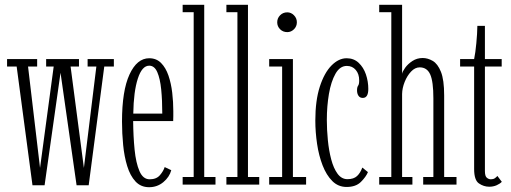

<svg xmlns="http://www.w3.org/2000/svg" viewBox="-20 -770 2132 801"><path d="M115.5 3 49.5 -492.5H9.5V-523.5H135V-492.5H97L147 -69.5L204 -492.5H172.5V-523.5H309.5V-492.5H274.5L330 -69.5L382 -492.5H345.5V-523.5H455V-492.5H415L350 3H299.5L232.5 -466.5L166 3Z M602 11Q567.5 11 545.2 -13Q523 -37 510.8 -76.8Q498.5 -116.5 493.8 -165Q489 -213.5 489 -262.5Q489 -391.5 520.2 -459.2Q551.5 -527 602.5 -527Q632.5 -527 652 -507.2Q671.5 -487.5 682.8 -454.8Q694 -422 698.5 -383.2Q703 -344.5 703 -306.5Q703 -296 703 -285.5Q703 -275 702.5 -265H535.5Q536 -201.5 541.5 -146Q547 -90.5 561.8 -56.2Q576.5 -22 604.5 -22Q632.5 -22 647.2 -39.2Q662 -56.5 667 -73L694.5 -60Q687 -31.5 661.5 -10.2Q636 11 602 11ZM602.5 -496Q572.5 -496 555 -442.2Q537.5 -388.5 536 -296H657Q657 -351.5 652.5 -396.8Q648 -442 636.2 -469Q624.5 -496 602.5 -496Z M742 0V-31.5H788V-719H742V-750H832V-31.5H879V0Z M924.5 0V-31.5H970.5V-719H924.5V-750H1014.5V-31.5H1061.5V0Z M1178.5 -636Q1160.5 -636 1148.5 -648Q1136.5 -660 1136.5 -677Q1136.5 -694 1148.5 -706.2Q1160.5 -718.5 1178.5 -718.5Q1194.5 -718.5 1206.5 -706.2Q1218.5 -694 1218.5 -677Q1218.5 -660 1206.5 -648Q1194.5 -636 1178.5 -636ZM1103 0V-31.5H1157V-492.5H1103V-523.5H1202V-31.5H1257V0Z M1426 10Q1391 10 1366.2 -14.8Q1341.5 -39.5 1325.8 -80.2Q1310 -121 1302.8 -170Q1295.5 -219 1295.5 -267Q1295.5 -350.5 1314.2 -408.5Q1333 -466.5 1363 -496.8Q1393 -527 1426 -527Q1456 -527 1476.2 -508Q1496.5 -489 1506.5 -459.8Q1516.5 -430.5 1516.5 -399Q1516.5 -361.5 1493.5 -361.5Q1481.5 -361.5 1475.5 -370.5Q1469.5 -379.5 1469.5 -393Q1469.5 -406.5 1474 -412.5Q1478.5 -418.5 1478.5 -434.5Q1478.5 -461.5 1464.2 -478.2Q1450 -495 1427 -495Q1398 -495 1379.5 -462.2Q1361 -429.5 1352.2 -378Q1343.5 -326.5 1343.5 -269.5Q1343.5 -228.5 1347.8 -185.2Q1352 -142 1361.8 -105Q1371.5 -68 1388.2 -45.2Q1405 -22.5 1429.5 -22.5Q1455.5 -22.5 1469.5 -35.5Q1483.5 -48.5 1491.5 -71L1515 -52Q1507 -32.5 1485.8 -11.2Q1464.5 10 1426 10Z M1562 0V-31.5H1612.5V-719H1562V-750H1657.5V-462Q1659 -471.5 1670.2 -487.2Q1681.5 -503 1700.5 -515.5Q1719.5 -528 1743.5 -528Q1764.5 -528 1785.2 -516Q1806 -504 1819.5 -470.5Q1833 -437 1833 -371.5V-31.5H1884.5V0H1745.5V-31.5H1788V-359.5Q1788 -430 1774.8 -459.5Q1761.5 -489 1731 -489Q1711.5 -489 1695 -471.5Q1678.5 -454 1668.2 -428.2Q1658 -402.5 1657.5 -378V-31.5H1700.5V0Z M2021 9Q1998 9 1978 -4.8Q1958 -18.5 1958 -65V-492.5H1899.5V-523.5H1958Q1963.5 -550 1967.2 -589.8Q1971 -629.5 1971.5 -662H2003V-523.5H2073V-492.5H2003V-56.5Q2003 -35 2011 -28.5Q2019 -22 2027.5 -22Q2038 -22 2044.5 -26.5Q2051 -31 2055 -36L2073.5 -11.5Q2066 -3.5 2052 2.8Q2038 9 2021 9Z"/></svg>

Font: Imbue 10pt ExtraLight
Style: Regular
Weight: 200
Designer: Tyler Finck
Foundry: Etcetera Type Company
Version: Version 1.102; ttfautohint (v1.8.3)